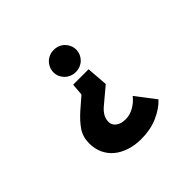

<svg xmlns="http://www.w3.org/2000/svg" viewBox="-198 -813 1336 1336"><g transform="rotate(-45 470.0 -145.0)"><path d="M489 -580Q513 -580 533.5 -571.5Q554 -563 569 -548Q584 -533 592.5 -513Q601 -493 601 -471Q601 -448 592.5 -428.5Q584 -409 569 -394Q554 -379 533.5 -370.5Q513 -362 489 -362Q465 -362 444.5 -370.5Q424 -379 409 -394Q394 -409 385.5 -428.5Q377 -448 377 -471Q377 -493 385.5 -513Q394 -533 409 -548Q424 -563 444.5 -571.5Q465 -580 489 -580ZM761 179Q715 228 643.5 259Q572 290 483 290Q420 290 368 273Q316 256 279.5 225.5Q243 195 223 151.5Q203 108 203 54Q203 -8 235 -55.5Q267 -103 323 -152L406 -224L413 -313H565L577 -156L458 -56Q432 -34 418 -9.5Q404 15 404 44Q404 76 431 96Q458 116 503 116Q544 116 584 93Q624 70 651 35Z"/></g></svg>

Font: OA Gothic ExtraBold
Style: Regular
Weight: 800
Designer: Choi Chi-young, Lee Jaesang, Lee Juhyun, Han Dohee
Foundry: DDUNGSANG CORP.
Version: Version 1.000;Build 20210203